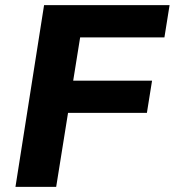

<svg xmlns="http://www.w3.org/2000/svg" viewBox="-20 -725 678 745"><path d="M40 0 151 -705H638L618 -580H291L264 -412H570L550 -287H244L198 0Z"/></svg>

Font: Nunito Sans 10pt ExtraBold
Style: Italic
Weight: 800
Italic angle: -9°
Designer: Vernon Adams
Foundry: Vernon Adams
Version: Version 3.101;gftools[0.9.27]